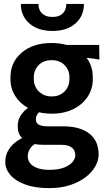

<svg xmlns="http://www.w3.org/2000/svg" viewBox="-20 -761 556 995"><path d="M7.3 0ZM307.1 -106.4Q394.5 -106.4 442.9 -68.8Q491.2 -31.2 491.2 40Q491.2 69.8 474.1 100.6Q457 131.3 424.3 156.7Q391.6 182.1 344 198Q296.4 213.9 235.4 213.9Q161.6 213.9 110.6 195.1Q59.6 176.3 33.4 145.5Q7.3 114.7 7.3 78.6Q7.3 48.3 19.5 24.7Q31.7 1 51.3 -16.6Q70.8 -34.2 94.7 -45.4Q71.8 -67.4 71.8 -106Q71.8 -140.1 87.6 -163.3Q103.5 -186.5 125 -201.7Q82 -226.1 58.1 -264.6Q34.2 -303.2 34.2 -349.6V-360.4Q34.2 -439 92.8 -488.5Q151.4 -538.1 247.1 -538.1Q289.1 -538.1 324.2 -528.3H494.1L495.1 -452.6L428.7 -461.4Q460.9 -418.5 460.9 -360.4V-349.6Q460.9 -300.8 434.6 -260.3Q408.2 -219.7 360.4 -195.8Q312.5 -171.9 248 -171.9Q212.9 -171.9 182.6 -179.2Q175.3 -172.9 170.7 -164.1Q166 -155.3 166 -143.6Q166 -121.1 183.3 -113.8Q200.7 -106.4 225.6 -106.4ZM155.3 -360.8V-349.1Q155.3 -326.2 166.5 -306.2Q177.7 -286.1 198.5 -273.7Q219.2 -261.2 248 -261.2Q276.9 -261.2 297.4 -273.7Q317.9 -286.1 328.9 -306.2Q339.8 -326.2 339.8 -349.1V-360.8Q339.8 -397.5 314.9 -423.3Q290 -449.2 247.1 -449.2Q205.1 -449.2 180.2 -423.3Q155.3 -397.5 155.3 -360.8ZM235.4 119.1Q281.2 119.1 311 107.7Q340.8 96.2 355.5 79.1Q370.1 62 370.1 44.9Q370.1 29.3 363.3 16.6Q356.4 3.9 339.8 -3.4Q323.2 -10.7 293.5 -10.7H200.7Q179.7 -10.7 160.2 -14.2Q144.5 -5.4 134.3 11.7Q124 28.8 124 50.3Q124 68.8 136 84.5Q147.9 100.1 172.6 109.6Q197.3 119.1 235.4 119.1ZM415 -740.7Q415 -678.7 371.3 -639.6Q327.6 -600.6 252 -600.6Q176.3 -600.6 132.1 -639.6Q87.9 -678.7 87.9 -740.7H179.2Q179.2 -723.1 186.3 -707.8Q193.4 -692.4 209.5 -682.9Q225.6 -673.3 252 -673.3Q278.3 -673.3 293.9 -682.9Q309.6 -692.4 316.7 -707.8Q323.7 -723.1 323.7 -740.7Z"/></svg>

Font: Robert Sans
Style: Bold
Weight: 700
Designer: Christian Robertson (extended by Adam Twardoch)
Foundry: Google
Version: Version 12.135;April 2, 2019;FontCreator 11.5.0.2425 64-bit;